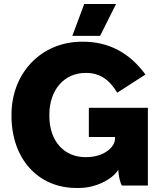

<svg xmlns="http://www.w3.org/2000/svg" viewBox="-20 -921 806 953"><path d="M556 -901H398L339 -743H477ZM359 12H373C451 12 536 -28 567 -78C568 -48 577 -12 585 0H714V-386H421V-241H551V-233C551 -191 496 -141 408 -141H404C298 -141 225 -221 225 -345V-352C225 -474 298 -559 404 -559H408C474 -559 522 -527 562 -461L702 -551C624 -658 521 -714 392 -714H387C186 -714 37 -560 37 -351V-346C37 -134 168 12 359 12Z"/></svg>

Font: Fixel Display ExtraBold
Style: Regular
Weight: 800
Designer: AlfaBravo + MacPaw
Foundry: Kyrylo Tkachov, Marchela Mozhyna, Serhii Makarenko, Maria Weinstein, Zakhar Kryvoshyya
Version: Version 1.211